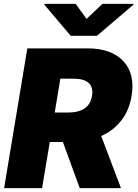

<svg xmlns="http://www.w3.org/2000/svg" viewBox="-20 -979 718 999"><path d="M1.4 0 122.2 -727.3H436.1Q558.9 -727.3 621.3 -661.2Q683.6 -595.2 664.8 -480.1Q652.7 -405.9 611.7 -352.8Q570.7 -299.7 506.7 -271.3L609.4 0H394.9L307.2 -240.1H239L198.9 0ZM373.6 -958.8 430.4 -880.7 512.8 -958.8H674.7L674 -954.5L484.4 -792.6H348L210.9 -954.5L211.6 -958.8ZM264.6 -393.5H333.8Q445 -393.5 458.8 -480.1Q465.9 -525.9 441.1 -547.8Q416.2 -569.6 363.6 -569.6H294Z"/></svg>

Font: Karasuma Gothic
Style: Italic
Weight: 900
Italic angle: -9.39999°
Designer: Rasmus Andersson / Ryoko Nishizuka
Foundry: Genbu
Version: Version 1.00